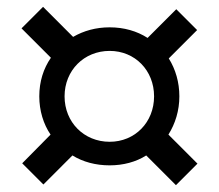

<svg xmlns="http://www.w3.org/2000/svg" viewBox="-20 -655 640 562"><path d="M558 -176 473 -261C493 -293 505 -331 505 -373C505 -414 494 -452 474 -484L557 -567L496 -628L412 -544C381 -564 343 -575 301 -575C261 -575 225 -565 194 -547L106 -635L43 -572L129 -486C107 -454 95 -416 95 -373C95 -331 107 -292 128 -261L45 -177L107 -115L192 -200C223 -181 260 -171 301 -171C341 -171 378 -181 408 -200L495 -113ZM301 -240C226 -240 169 -297 169 -373C169 -449 226 -506 301 -506C375 -506 431 -449 431 -373C431 -297 375 -240 301 -240Z"/></svg>

Font: Tekne LDO
Style: Regular
Weight: 400
Monospace: yes
Designer: Alessio Laiso, Mario Rullo, Paolo Rosset
Foundry: Alessio Laiso
Version: Version 1.000;hotconv 1.0.109;makeotfexe 2.5.65596